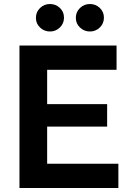

<svg xmlns="http://www.w3.org/2000/svg" viewBox="-20 -937 644 957"><path d="M570 -121V0H77V-710H561V-589H215V-418H514V-306H215V-121ZM498 -849Q498 -820 477.5 -800Q457 -780 428 -780Q400 -780 379 -799.5Q358 -819 358 -848Q358 -877 378.5 -897Q399 -917 428 -917Q457 -917 477.5 -897.5Q498 -878 498 -849ZM299 -849Q299 -820 278.5 -800Q258 -780 229 -780Q201 -780 180 -799.5Q159 -819 159 -848Q159 -877 179.5 -897Q200 -917 229 -917Q258 -917 278.5 -897.5Q299 -878 299 -849Z"/></svg>

Font: IngvarSans
Style: Bold
Weight: 700
Version: Version 3.000